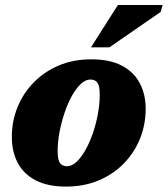

<svg xmlns="http://www.w3.org/2000/svg" viewBox="-20 -710 652 746"><path d="M334.5 -479.5Q407 -479.5 453.8 -454.8Q500.5 -430 523.2 -386.5Q546 -343 546 -287.5Q546 -225.5 523.8 -170.8Q501.5 -116 460.5 -74.2Q419.5 -32.5 362.8 -8.8Q306 15 237 15Q164.5 15 117.8 -9.8Q71 -34.5 48.5 -78Q26 -121.5 26 -177.5Q26 -239.5 48.2 -294Q70.5 -348.5 111.5 -390.2Q152.5 -432 209 -455.8Q265.5 -479.5 334.5 -479.5ZM240.5 -64Q259 -64 277.5 -81.2Q296 -98.5 312.2 -127.5Q328.5 -156.5 341 -193Q353.5 -229.5 360.5 -268Q367.5 -306.5 367.5 -342Q367.5 -376.5 358.5 -388.8Q349.5 -401 331 -401Q312.5 -401 294 -383.8Q275.5 -366.5 259.2 -337.2Q243 -308 230.8 -271.5Q218.5 -235 211.2 -196.5Q204 -158 204 -122.5Q204 -88.5 213.2 -76.2Q222.5 -64 240.5 -64ZM333.5 -526 438 -690.5H612L604 -663.5L405 -526Z"/></svg>

Font: Newsreader ExtraBold
Style: Italic
Weight: 800
Italic angle: -17°
Designer: Hugues Gentile
Foundry: Production Type
Version: Version 1.003